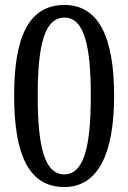

<svg xmlns="http://www.w3.org/2000/svg" viewBox="-20 -744 517 774"><path d="M239 10C378 10 440 -129 440 -358C440 -590 380 -724 240 -724C91 -724 37 -586 37 -359C37 -126 93 10 239 10ZM239 -41C158 -41 132 -158 132 -358C132 -558 158 -673 240 -673C320 -673 346 -558 346 -358C346 -158 320 -41 239 -41Z"/></svg>

Font: Noto Serif Devanagari Condensed
Style: Regular
Weight: 400
Width: 3
Designer: Universal Thirst, Indian Type Foundry and the Monotype Design Team
Foundry: Monotype Imaging Inc.
Version: Version 2.004